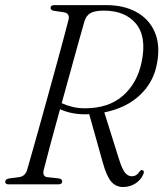

<svg xmlns="http://www.w3.org/2000/svg" viewBox="-22 -720 638 750"><path d="M538 -40Q529.5 -18.5 508 -4Q486.5 10.5 458.5 10.5Q431 10.5 412.8 -10.2Q394.5 -31 379.5 -85L326.5 -274Q319 -274 311 -273.5Q282 -273.5 257.2 -278.8Q232.5 -284 212.5 -293.5Q192 -219.5 174.8 -155.5Q157.5 -91.5 149 -57Q142.5 -31 162 -28L209 -23Q221 -20 221 -11.5Q221 0 206.5 0H10.5Q-2 0 -1.5 -10.5Q-1.5 -20 13.5 -23L52.5 -28Q76.5 -31.5 84 -56.5Q92 -84.5 105.2 -130.8Q118.5 -177 134.2 -234Q150 -291 166.8 -351.5Q183.5 -412 199 -468.5Q214.5 -525 226.8 -571Q239 -617 246 -644Q251 -667.5 228 -672L187.5 -678Q175.5 -680.5 175.5 -689.5Q176 -700 190 -700H393Q462 -700 511.2 -672.8Q560.5 -645.5 582.5 -594.8Q604.5 -544 591.5 -473.5Q579 -400 525 -349Q471 -298 385.5 -281L442 -101Q455 -59 466.5 -45.2Q478 -31.5 493 -31.5Q511.5 -31.5 523.5 -50.5Q529.5 -57.5 535.5 -55Q543 -51.5 538 -40ZM307.5 -635.5Q299 -606.5 285 -555.8Q271 -505 253.8 -442.8Q236.5 -380.5 219 -317Q237 -308.5 260 -302.8Q283 -297 309.5 -297Q403 -297 459 -346.8Q515 -396.5 531.5 -479Q551.5 -576.5 509.2 -627.5Q467 -678.5 384 -678.5Q348 -678.5 331 -668.5Q314 -658.5 307.5 -635.5Z"/></svg>

Font: Fraunces 144pt Soft Light
Style: Italic
Weight: 300
Italic angle: -16°
Version: Version 1.000;[b76b70a41]